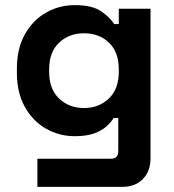

<svg xmlns="http://www.w3.org/2000/svg" viewBox="-20 -530 678 750"><path d="M46 -246V-262Q46 -340 77 -395.5Q108 -451 159.5 -480.5Q211 -510 272 -510Q340 -510 375 -486Q410 -462 426 -436H444V-496H568V88Q568 139 538 169.5Q508 200 458 200H126V90H414Q442 90 442 60V-69H424Q414 -53 396 -36.5Q378 -20 348 -9Q318 2 272 2Q211 2 159.5 -27.5Q108 -57 77 -112.5Q46 -168 46 -246ZM308 -108Q366 -108 405 -145Q444 -182 444 -249V-259Q444 -327 405.5 -363.5Q367 -400 308 -400Q250 -400 211 -363.5Q172 -327 172 -259V-249Q172 -182 211 -145Q250 -108 308 -108Z"/></svg>

Font: Space Grotesk Variable Light
Style: Regular
Weight: 300
Designer: Florian Karsten
Foundry: Florian Karsten
Version: Version 2.000